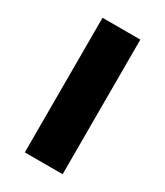

<svg xmlns="http://www.w3.org/2000/svg" viewBox="-140 -589 561 651"><g transform="rotate(30 140.0 -263.5)"><path d="M66 0V-527H214V0Z"/></g></svg>

Font: Archivo SemiExpanded
Style: Bold
Weight: 700
Width: 6
Designer: Hector Gatti
Foundry: Omnibus-Type
Version: Version 2.001